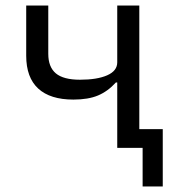

<svg xmlns="http://www.w3.org/2000/svg" viewBox="-20 -536 640 696"><path d="M497 0H405V-237H400Q371 -205 335.5 -190Q300 -175 246 -175Q162 -175 118.5 -215Q75 -255 75 -334V-516H155V-341Q155 -293 182.5 -270Q210 -247 270 -247Q332 -247 368.5 -263Q405 -279 405 -310V-516H485V-68H570V140H497Z"/></svg>

Font: iA Writer Mono V
Style: Regular
Weight: 400
Designer: Mike Abbink, Paul van der Laan, Pieter van Rosmalen
Foundry: Bold Monday
Version: Version 2.000